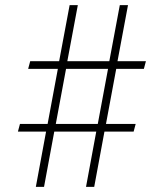

<svg xmlns="http://www.w3.org/2000/svg" viewBox="-20 -730 640 750"><path d="M120 0 160 -216H50L58 -246H166L206 -461H90L98 -491H211L252 -710H284L243 -491H407L448 -710H480L439 -491H550L542 -461H434L394 -246H510L502 -216H388L348 0H316L356 -216H192L152 0ZM198 -246H362L402 -461H238Z"/></svg>

Font: Geist Mono Thin
Style: Regular
Weight: 100
Monospace: yes
Designer: Basement.studio, Andrés Briganti, Mateo Zaragoza
Foundry: Basement.studio, Vercel, Andrés Briganti, Guido Ferreyra, Mateo Zaragoza
Version: Version 1.500; ttfautohint (v1.8.4.7-5d5b)